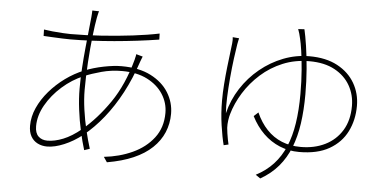

<svg xmlns="http://www.w3.org/2000/svg" viewBox="-54 -887 2108 1045"><g transform="rotate(5 1000.0 -364.5)"><path d="M447 -779Q445 -775 442.5 -763.5Q440 -752 438 -743Q431 -706 423.5 -641Q416 -576 411 -498.5Q406 -421 406 -346Q406 -296 414 -239Q422 -182 435 -127.5Q448 -73 462 -29L432 -19Q418 -64 405.5 -120.5Q393 -177 385.5 -237Q378 -297 378 -350Q378 -404 381.5 -461.5Q385 -519 390.5 -573Q396 -627 400.5 -671.5Q405 -716 408 -744Q409 -756 409.5 -765.5Q410 -775 410 -780ZM303 -642Q384 -642 472 -648Q560 -654 642 -664Q724 -674 786 -687L787 -654Q730 -645 668.5 -637.5Q607 -630 544 -624.5Q481 -619 420 -616Q359 -613 304 -613Q288 -613 260 -614Q232 -615 204 -616.5Q176 -618 158 -619L157 -654Q174 -651 204 -648Q234 -645 262.5 -643.5Q291 -642 303 -642ZM705 -554Q703 -550 701.5 -545.5Q700 -541 698 -536.5Q696 -532 694 -526Q663 -432 621 -353Q579 -274 528.5 -211Q478 -148 421 -102Q373 -64 321.5 -42.5Q270 -21 229 -21Q200 -21 176.5 -33Q153 -45 140 -68.5Q127 -92 127 -126Q127 -176 149 -224.5Q171 -273 208.5 -316.5Q246 -360 293.5 -394.5Q341 -429 393 -450Q443 -470 498.5 -481Q554 -492 595 -492Q691 -492 755.5 -459Q820 -426 853 -372.5Q886 -319 886 -257Q886 -203 866 -155.5Q846 -108 805.5 -69.5Q765 -31 704 -4.5Q643 22 561 36L542 8Q626 -1 697 -33.5Q768 -66 811.5 -122.5Q855 -179 855 -259Q855 -314 825 -361Q795 -408 738.5 -437Q682 -466 600 -466Q542 -466 488.5 -451.5Q435 -437 395 -420Q332 -394 278.5 -346.5Q225 -299 192.5 -241.5Q160 -184 160 -126Q160 -89 178.5 -71Q197 -53 228 -53Q267 -53 313.5 -71.5Q360 -90 411 -132Q490 -198 557.5 -296Q625 -394 663 -534Q664 -539 665 -543.5Q666 -548 667.5 -553.5Q669 -559 669 -564Z M1219 -699Q1218 -694 1216 -686Q1214 -678 1212 -666Q1207 -636 1200.5 -586.5Q1194 -537 1189 -480.5Q1184 -424 1182 -372.5Q1180 -321 1183 -286Q1201 -360 1242 -423.5Q1283 -487 1341 -534.5Q1399 -582 1467.5 -608.5Q1536 -635 1609 -635Q1700 -635 1762.5 -601.5Q1825 -568 1857.5 -512Q1890 -456 1890 -388Q1890 -311 1858.5 -248Q1827 -185 1762.5 -148Q1698 -111 1598 -111Q1541 -111 1491.5 -131.5Q1442 -152 1402.5 -190.5Q1363 -229 1335 -284L1359 -306Q1383 -252 1418.5 -214.5Q1454 -177 1500.5 -158Q1547 -139 1604 -139Q1679 -139 1737.5 -168Q1796 -197 1829.5 -252Q1863 -307 1863 -385Q1863 -446 1834.5 -496.5Q1806 -547 1750 -577.5Q1694 -608 1611 -608Q1533 -608 1466.5 -580.5Q1400 -553 1347.5 -506Q1295 -459 1259 -401Q1223 -343 1206 -283Q1202 -270 1199 -249Q1196 -228 1197 -208Q1198 -195 1200.5 -178.5Q1203 -162 1206 -146Q1209 -130 1212 -118L1186 -112Q1175 -154 1165.5 -219Q1156 -284 1156 -353Q1156 -396 1159.5 -443.5Q1163 -491 1168 -535Q1173 -579 1177.5 -614.5Q1182 -650 1184 -669Q1185 -680 1185 -687Q1185 -694 1184 -702ZM1569 -779Q1577 -745 1585.5 -689Q1594 -633 1599.5 -565.5Q1605 -498 1605 -427Q1605 -340 1594.5 -267Q1584 -194 1560.5 -134.5Q1537 -75 1497.5 -28.5Q1458 18 1400 51L1374 33Q1430 4 1469 -38.5Q1508 -81 1532 -137.5Q1556 -194 1567 -266Q1578 -338 1578 -426Q1578 -497 1573 -557.5Q1568 -618 1561.5 -662Q1555 -706 1550 -725Q1547 -739 1543 -753Q1539 -767 1535 -777Z"/></g></svg>

Font: Shanggu Sans SC VF
Style: Regular
Weight: 250
Designer: GuiWonder
Version: Version 1.021